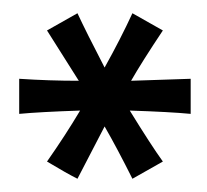

<svg xmlns="http://www.w3.org/2000/svg" viewBox="-20 -404 313 290"><path d="M9 -232V-285Q54 -282 99 -282L51 -358L97 -384Q110 -356 138 -302Q162 -345 180 -384L226 -358Q194 -310 178 -282L268 -285V-232Q237 -235 176 -237Q208 -185 226 -160L180 -134Q157 -180 138 -213L97 -134Q81 -142 51 -160Q79 -200 101 -237Q41 -235 9 -232Z"/></svg>

Font: Ruslan Display
Style: Regular
Weight: 400
Version: Version 1.001